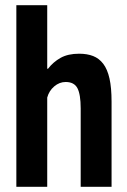

<svg xmlns="http://www.w3.org/2000/svg" viewBox="-20 -720 489 740"><path d="M291 0V-302Q291 -356 278.5 -380Q266 -404 233 -404Q209 -404 189 -387Q169 -370 162 -344V0H43V-700H162V-455H165Q185 -481 213.5 -497Q242 -513 285 -513Q316 -513 339 -504Q362 -495 378 -474Q394 -453 402 -417.5Q410 -382 410 -328V0Z"/></svg>

Font: PT Sans Narrow
Style: Bold
Weight: 700
Width: 3
Designer: A.Korolkova, O.Umpeleva, V.Yefimov
Foundry: ParaType Ltd
Version: Version 2.003W OFL